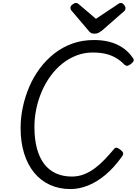

<svg xmlns="http://www.w3.org/2000/svg" viewBox="-20 -1266 929 1305"><path d="M460 19Q382 19 319.5 -9.5Q257 -38 212.5 -92Q168 -146 144 -223Q120 -300 120 -396Q120 -466 135 -537Q150 -608 178.5 -675Q207 -742 249.5 -799.5Q292 -857 347.5 -901Q403 -945 471 -969.5Q539 -994 619 -994Q676 -994 724.5 -981.5Q773 -969 813.5 -942Q854 -915 884 -871Q892 -859 887.5 -850.5Q883 -842 871 -832Q857 -821 847 -819Q837 -817 824 -828Q798 -855 767 -873Q736 -891 698 -900Q660 -909 610 -909Q552 -909 500 -889Q448 -869 403.5 -833.5Q359 -798 324 -750Q289 -702 264.5 -645.5Q240 -589 227 -527.5Q214 -466 214 -404Q214 -320 231 -257Q248 -194 280.5 -151.5Q313 -109 360.5 -87.5Q408 -66 468 -66Q512 -66 550.5 -81Q589 -96 624 -122Q659 -148 691 -181.5Q723 -215 754 -252Q764 -265 775.5 -261.5Q787 -258 800 -247Q815 -235 817 -225.5Q819 -216 809 -202Q755 -126 696 -77Q637 -28 577 -4.5Q517 19 460 19ZM801 -1246Q812 -1246 822.5 -1234Q833 -1222 833 -1211Q833 -1205 831.5 -1200.5Q830 -1196 825 -1191L673 -1058Q661 -1049 650 -1043Q639 -1037 621 -1037Q605 -1037 595.5 -1044Q586 -1051 579 -1061L465 -1195Q460 -1202 459.5 -1207Q459 -1212 459 -1215Q459 -1226 473 -1236Q487 -1246 496 -1246Q505 -1246 510 -1241.5Q515 -1237 522 -1232L632 -1138L773 -1232Q781 -1237 787 -1241.5Q793 -1246 801 -1246Z"/></svg>

Font: Playwrite DE VA
Style: Regular
Weight: 400
Designer: Veronika Burian, José Scaglione
Foundry: TypeTogether
Version: Version 1.002